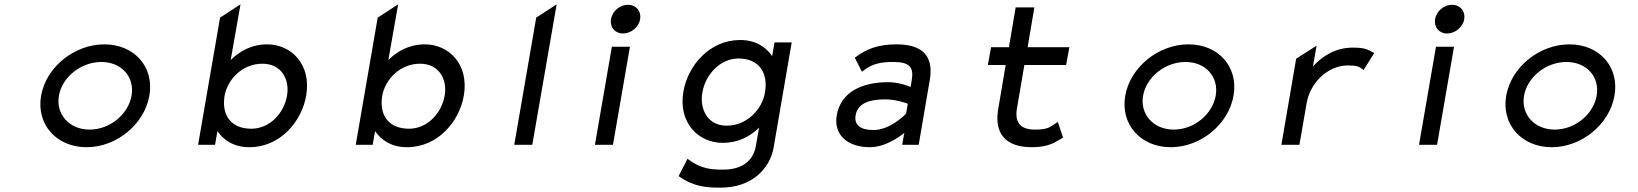

<svg xmlns="http://www.w3.org/2000/svg" viewBox="-20 -666 7535 883"><path d="M446 -381C539 -381 600 -312 585 -226C570 -140 485 -70 392 -70C299 -70 236 -140 251 -226C266 -312 353 -381 446 -381ZM378 11C517 11 644 -95 667 -226C690 -357 599 -462 460 -462C321 -462 192 -357 169 -226C146 -95 239 11 378 11Z M1388 -226C1413 -368 1321 -462 1209 -462C1137 -462 1083 -431 1041 -390L1086 -646L992 -585L891 0H969L980 -63C1007 -23 1054 11 1127 11C1269 11 1368 -108 1388 -226ZM1300 -226C1286 -145 1220 -74 1136 -74C1041 -74 998 -138 1013 -226C1026 -299 1093 -373 1187 -373C1275 -373 1313 -300 1300 -226Z M2113 -226C2138 -368 2046 -462 1934 -462C1862 -462 1808 -431 1766 -390L1811 -646L1717 -585L1616 0H1694L1705 -63C1732 -23 1779 11 1852 11C1994 11 2093 -108 2113 -226ZM2025 -226C2011 -145 1945 -74 1861 -74C1766 -74 1723 -138 1738 -226C1751 -299 1818 -373 1912 -373C2000 -373 2038 -300 2025 -226Z M2428 0 2540 -646 2446 -585 2345 0Z M2845 -512C2882 -512 2918 -541 2924 -578C2930 -615 2905 -644 2868 -644C2831 -644 2796 -615 2790 -578C2784 -541 2808 -512 2845 -512ZM2877 -451H2794L2716 0H2799Z M3210 -240C3224 -323 3292 -397 3376 -397C3471 -397 3514 -331 3498 -240C3485 -164 3416 -88 3322 -88C3234 -88 3197 -164 3210 -240ZM3123 -245C3098 -103 3191 -9 3303 -9C3375 -9 3429 -38 3471 -79L3456 6C3444 75 3390 114 3308 114C3253 114 3207 112 3147 68L3142 64L3101 144L3104 146C3172 193 3229 197 3294 197C3439 197 3521 109 3538 12L3621 -471H3542L3531 -408C3504 -448 3457 -482 3384 -482C3242 -482 3143 -363 3123 -245Z M3911 -401 3944 -336 3949 -340C3990 -372 4027 -381 4089 -381C4160 -381 4184 -359 4173 -298L4168 -266C4154 -272 4113 -288 4064 -288C3949 -288 3847 -246 3828 -135C3813 -46 3878 11 3980 11C4050 11 4113 -34 4139 -55L4129 0H4205L4256 -298C4275 -409 4222 -462 4103 -462C4017 -462 3964 -440 3916 -404ZM3915 -136C3925 -193 3982 -209 4050 -209C4098 -209 4142 -194 4155 -189L4147 -143C4137 -133 4071 -68 3997 -68C3940 -68 3907 -89 3915 -136Z M4869 -33 4845 -105 4840 -102C4807 -81 4800 -70 4740 -70C4671 -70 4646 -104 4657 -168L4691 -367H4883L4898 -449H4706L4737 -632H4651L4620 -449H4538L4523 -367H4605L4570 -160C4553 -50 4606 11 4726 11C4797 11 4828 -8 4865 -31Z M5432 -381C5525 -381 5586 -312 5571 -226C5556 -140 5471 -70 5378 -70C5285 -70 5222 -140 5237 -226C5252 -312 5339 -381 5432 -381ZM5364 11C5503 11 5630 -95 5653 -226C5676 -357 5585 -462 5446 -462C5307 -462 5178 -357 5155 -226C5132 -95 5225 11 5364 11Z M6295 -425C6269 -438 6259 -447 6201 -447C6122 -447 6061 -408 6018 -360L6035 -456L5941 -396L5873 0H5956L5989 -191C5998 -244 6026 -287 6058 -316C6089 -343 6129 -365 6179 -365C6224 -365 6231 -359 6247 -347L6251 -344L6300 -422Z M6635 -512C6672 -512 6708 -541 6714 -578C6720 -615 6695 -644 6658 -644C6621 -644 6586 -615 6580 -578C6574 -541 6598 -512 6635 -512ZM6667 -451H6584L6506 0H6589Z M7184 -381C7277 -381 7338 -312 7323 -226C7308 -140 7223 -70 7130 -70C7037 -70 6974 -140 6989 -226C7004 -312 7091 -381 7184 -381ZM7116 11C7255 11 7382 -95 7405 -226C7428 -357 7337 -462 7198 -462C7059 -462 6930 -357 6907 -226C6884 -95 6977 11 7116 11Z"/></svg>

Font: Charger Monospace
Style: Regular
Weight: 400
Designer: Jasper
Foundry: Cannot Into Space Fonts
Version: Version 0.980